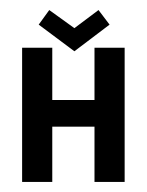

<svg xmlns="http://www.w3.org/2000/svg" viewBox="-20 -362 292 382"><path d="M198 -313 176 -342 128 -306 78 -342 57 -313 128 -260ZM84 -110H168V0H228V-267H168V-163H84V-267H24V0H84Z"/></svg>

Font: Hussar Tani
Style: Dwa
Weight: 700
Foundry: Cannot Into Space Fonts
Version: Version 0.92